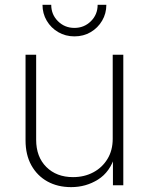

<svg xmlns="http://www.w3.org/2000/svg" viewBox="-20 -768 617 796"><path d="M274.9 7.8Q219.2 7.8 176.8 -15.6Q134.3 -39.1 110.1 -82.5Q85.9 -126 85.9 -186V-541H129.9V-188.5Q129.9 -117.7 172.1 -75.7Q214.4 -33.7 282.7 -33.7Q329.6 -33.7 366.7 -53.5Q403.8 -73.2 425.5 -108.9Q447.3 -144.5 447.3 -192.4V-541H491.2V0H448.2V-121.6H456.5Q436.5 -55.2 386.5 -23.7Q336.4 7.8 274.9 7.8ZM288.6 -617.2Q251.5 -617.2 221.4 -634.8Q191.4 -652.3 173.8 -682.1Q156.2 -711.9 156.2 -748H192.4Q192.4 -707.5 220.5 -679.9Q248.5 -652.3 288.6 -652.3Q328.6 -652.3 356.7 -679.9Q384.8 -707.5 384.8 -748H420.9Q420.9 -711.9 403.3 -682.1Q385.7 -652.3 356 -634.8Q326.2 -617.2 288.6 -617.2Z"/></svg>

Font: Inter 17pt ExtraLight
Style: Regular
Weight: 250
Version: Version 4.001;git-66647c0bb